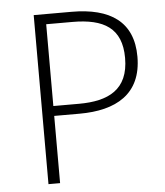

<svg xmlns="http://www.w3.org/2000/svg" viewBox="-50 -729 667 774"><g transform="rotate(-5 283.0 -342.0)"><path d="M268 -684H115V0H162V-272H265C412 -272 517 -329 517 -481C517 -622 425 -684 268 -684ZM266 -312H162V-643H268C395 -643 467 -601 467 -480C467 -351 384 -312 266 -312Z"/></g></svg>

Font: Fira Sans ExtraLight
Style: Regular
Weight: 200
Designer: bBox Type GmbH & Carrois Corporate GbR & Edenspiekermann AG
Foundry: bBox Type GmbH & Carrois Corporate GbR & Edenspiekermann AG
Version: Version 4.300;PS 004.300;hotconv 1.0.88;makeotf.lib2.5.64775